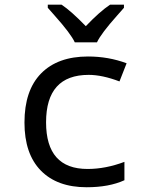

<svg xmlns="http://www.w3.org/2000/svg" viewBox="-20 -786 640 816"><path d="M518.1 -517.1 487.8 -439.9Q414.6 -467.8 356.9 -467.8Q175.8 -467.8 175.8 -266.1Q175.8 -67.9 352.1 -67.9Q428.7 -67.9 508.8 -98.1V-20Q443.4 9.8 348.1 9.8Q222.7 9.8 153.3 -61.3Q84 -132.3 84 -265.1Q84 -402.3 154.8 -474.1Q225.6 -545.9 354 -545.9Q440.9 -545.9 518.1 -517.1ZM506.8 -752.9Q494.6 -738.8 478 -720.2Q409.2 -643.1 392.1 -606H297.9Q280.8 -643.1 211.9 -720.2L183.1 -752.9V-766.1H241.7Q281.7 -739.7 344.7 -674.8Q404.3 -737.3 447.8 -766.1H506.8Z"/></svg>

Font: Apple Sans Adjectives
Style: Regular
Weight: 400
Monospace: yes
Foundry: Apple Sans Adjectives
Version: Version 0.01